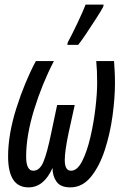

<svg xmlns="http://www.w3.org/2000/svg" viewBox="-20 -800 538 830"><path d="M103 10Q170 10 207 -74Q207 -39 224.5 -14.5Q242 10 284 10Q336 10 373 -35.5Q410 -81 433 -151.5Q456 -222 466.5 -299.5Q477 -377 477 -441Q477 -472 475.5 -495.5Q474 -519 473 -536H396Q398 -516 399 -493Q400 -470 400 -442Q400 -396 392.5 -332Q385 -268 370.5 -206Q356 -144 335 -103Q314 -62 287 -62Q260 -62 260 -108Q260 -146 276 -223L303 -346H227L201 -223Q184 -140 168 -101Q152 -62 124 -62Q93 -62 93 -123Q93 -214 127.5 -326Q162 -438 213 -536H135Q86 -444 50.5 -331.5Q15 -219 15 -124Q15 10 103 10ZM271 -606H318Q331 -622 353 -655Q375 -688 396 -720.5Q417 -753 426 -770L428 -780H350Q339 -751 314 -698.5Q289 -646 273 -617Z"/></svg>

Font: Noto Sans UI Condensed
Style: Italic
Weight: 400
Width: 3
Italic angle: -12°
Designer: Monotype Design Team
Foundry: Monotype Imaging Inc.
Version: Version 1.901